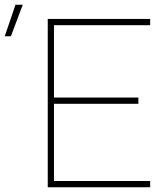

<svg xmlns="http://www.w3.org/2000/svg" viewBox="-104 -791 693 811"><path d="M480.5 -378.9C480.5 -378.9 124 -378.9 124 -378.9C124 -378.9 124 -684.6 124 -684.6C124 -684.6 530.3 -684.6 530.3 -684.6C530.3 -684.6 530.3 -710.9 530.3 -710.9C530.3 -710.9 97.7 -710.9 97.7 -710.9C97.7 -710.9 97.7 0 97.7 0C97.7 0 530.3 0 530.3 0C530.3 0 530.3 -26.4 530.3 -26.4C530.3 -26.4 124 -26.4 124 -26.4C124 -26.4 124 -352.5 124 -352.5C124 -352.5 480.5 -352.5 480.5 -352.5C480.5 -352.5 480.5 -378.9 480.5 -378.9ZM-84 -637.7C-84 -637.7 -58.1 -637.7 -58.1 -637.7C-58.1 -637.7 -7.8 -771 -7.8 -771C-7.8 -771 -38.6 -771 -38.6 -771C-38.6 -771 -84 -637.7 -84 -637.7Z"/></svg>

Font: WOX
Style: Regular
Weight: 500
Designer: Google
Foundry: ""
Version: ""